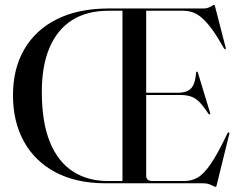

<svg xmlns="http://www.w3.org/2000/svg" viewBox="-20 -734 962 769"><path d="M414.5 -700H796.5Q807 -700 815.8 -703.8Q824.5 -707.5 830 -711Q835.5 -714.5 837.5 -714.5Q839 -714.5 839.8 -713.2Q840.5 -712 842 -705.5L884 -542.5Q884.5 -539.5 884 -538.2Q883.5 -537 882.5 -536.5Q881.5 -536.5 880.2 -537Q879 -537.5 877.5 -539.5Q851.5 -586 830 -615.5Q808.5 -645 789.8 -661.5Q771 -678 752.5 -684.5Q734 -691 713 -691H565.5V-30Q565.5 -19.5 571.8 -14.2Q578 -9 590 -9H718Q747.5 -9 772 -23Q796.5 -37 824.5 -78Q852.5 -119 891 -200Q892.5 -202 893.8 -203.2Q895 -204.5 896.5 -204Q898 -204 898.5 -202Q899 -200 898 -196.5L848.5 5Q847 11 846.2 12.8Q845.5 14.5 844 14.5Q840.5 14.5 834.2 11Q828 7.5 817.5 3.8Q807 0 791 0H399Q284.5 -0.5 202 -44.2Q119.5 -88 75.8 -167.2Q32 -246.5 32 -352.5Q32 -459.5 77.8 -537.5Q123.5 -615.5 209.2 -657.8Q295 -700 414.5 -700ZM147.5 -366Q147.5 -245 179.5 -166Q211.5 -87 271 -48Q330.5 -9 412.5 -9H470.5V-691H414.5Q329 -691 269.5 -653.8Q210 -616.5 178.8 -544Q147.5 -471.5 147.5 -366ZM543 -362.5H690.5Q715.5 -362.5 731.2 -369.8Q747 -377 755 -394.8Q763 -412.5 765.5 -443Q765.5 -447 768 -447Q771.5 -448 773 -441.5L821.5 -282Q823 -277 820 -276Q817.5 -275 815 -278Q795.5 -308 779.5 -324.5Q763.5 -341 745.5 -347.2Q727.5 -353.5 702.5 -353.5H543Z"/></svg>

Font: Fraunces 120pt
Style: Regular
Weight: 400
Version: Version 1.000;[b76b70a41]